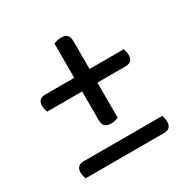

<svg xmlns="http://www.w3.org/2000/svg" viewBox="-131 -673 779 793"><g transform="rotate(-30 258.5 -277.0)"><path d="M297 -383H460Q462 -377 464 -369.5Q466 -362 466 -352Q466 -318 431 -318H297V-150Q289 -148 281.5 -145.5Q274 -143 263 -143Q243 -143 233.5 -152Q224 -161 224 -184V-318H57Q55 -324 53 -332Q51 -340 51 -349Q51 -383 86 -383H224V-547Q232 -550 240.5 -552Q249 -554 260 -554Q279 -554 288 -545Q297 -536 297 -514ZM57 0Q55 -6 53 -14Q51 -22 51 -31Q51 -65 86 -65H460Q462 -59 464 -51.5Q466 -44 466 -34Q466 0 431 0Z"/></g></svg>

Font: Baloo 2 Latin
Style: Regular
Weight: 400
Designer: Sarang Kulkarni and Ek Type
Foundry: Ek Type
Version: Version 1.001